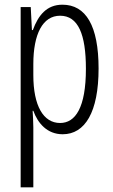

<svg xmlns="http://www.w3.org/2000/svg" viewBox="-20 -562 483 818"><path d="M246 -542C179 -542 143 -497 120 -434H116L111 -532H68V236H122V-19C122 -45 120 -70 119 -90H122C141 -37 181 10 247 10C342 10 400 -84 400 -270C400 -452 346 -542 246 -542ZM236 -495C313 -495 346 -416 346 -269C346 -103 301 -38 236 -38C165 -38 122 -111 122 -242V-289C122 -417 162 -495 236 -495Z"/></svg>

Font: Noto Sans Lao Looped ExtraCondensed Light
Style: Regular
Weight: 300
Width: 2
Designer: Mark Frömberg, Ben Mitchell
Foundry: The Fontpad Ltd
Version: Version 1.002